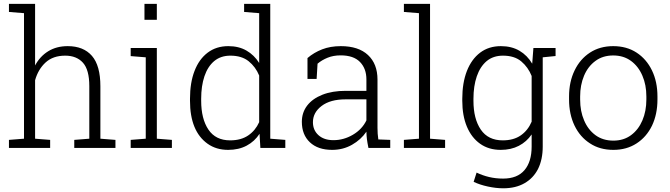

<svg xmlns="http://www.w3.org/2000/svg" viewBox="-20 -782 3540 1015"><path d="M245.1 -42.5V0H27.3V-42.5L106.9 -48.8V-712.4L27.3 -718.8V-761.7H165.5V-436Q191.4 -484.4 235.1 -511.2Q278.8 -538.1 337.9 -538.1Q421.4 -538.1 466.1 -486.6Q510.7 -435.1 510.7 -325.7V-48.8L590.3 -42.5V0H372.6V-42.5L452.1 -48.8V-326.7Q452.1 -413.1 418.5 -450.4Q384.8 -487.8 324.7 -487.8Q260.3 -487.8 220.9 -451.7Q181.6 -415.5 165.5 -357.9V-48.8Z M809.1 -761.7V-677.2H743.7V-761.7ZM888.7 -42.5V0H670.9V-42.5L750.5 -48.8V-479L670.9 -485.4V-528.3H809.1V-48.8Z M1186 10.3Q1123 10.3 1077.6 -22Q984.4 -88.4 984.4 -249.5V-259.8Q984.4 -345.2 1008.3 -406.7Q1032.2 -469.2 1077.9 -503.7Q1123.5 -538.1 1187 -538.1Q1242.2 -538.1 1283 -514.6Q1323.7 -491.2 1350.1 -449.2V-712.4L1270.5 -718.8V-761.7H1408.7V-48.8L1488.3 -42.5V0H1356.4L1352.1 -74.7Q1326.2 -34.7 1284.2 -12.2Q1242.2 10.3 1186 10.3ZM1196.8 -40Q1253.9 -40 1292 -65.9Q1330.1 -91.8 1350.1 -136.2V-382.8Q1331.1 -428.7 1294.4 -458.3Q1257.8 -487.8 1197.8 -487.8Q1147 -487.8 1112.3 -459Q1078.1 -430.2 1060.8 -378.9Q1043.5 -327.6 1043.5 -259.8V-249.5Q1043.5 -153.8 1081.8 -96.9Q1120.1 -40 1196.8 -40Z M1735.8 10.3Q1660.6 10.3 1618.2 -29.8Q1575.7 -69.8 1575.7 -138.2Q1575.7 -187 1604 -224.1Q1632.3 -260.7 1684.3 -281.2Q1736.3 -301.8 1807.6 -301.8H1917V-362.3Q1917 -419.4 1883.1 -454.3Q1849.1 -489.3 1780.8 -489.3Q1742.2 -489.3 1711.7 -476.8Q1681.2 -464.4 1658.7 -445.3L1653.8 -364.7H1605.5V-475.1Q1639.6 -504.4 1683.1 -521.2Q1726.6 -538.1 1781.7 -538.1Q1875 -538.1 1925.3 -491.2Q1975.6 -444.3 1975.6 -361.3V-106.4Q1975.6 -90.8 1976.6 -75.4Q1977.5 -60.1 1980 -44.9L2043 -42.5V0H1927.7Q1921.9 -28.8 1919.7 -46.4Q1917.5 -64 1917 -85.9Q1888.2 -43.5 1840.8 -16.6Q1793.5 10.3 1735.8 10.3ZM1742.7 -41Q1796.9 -41 1845.5 -69.6Q1894 -98.1 1917 -145.5V-256.8H1807.1Q1726.1 -256.8 1680.2 -221.9Q1634.3 -187 1634.3 -136.2Q1634.3 -93.8 1663.6 -67.4Q1692.9 -41 1742.7 -41Z M2333 -42.5V0H2115.2V-42.5L2194.8 -48.8V-712.4L2115.2 -718.8V-761.7H2253.4V-48.8Z M2917 -528.3V-485.8L2849.1 -479V-6.8Q2849.1 60.5 2824.7 110.4Q2799.8 159.7 2752.9 186.5Q2706.1 213.4 2640.6 213.4Q2602.1 213.4 2559.1 204.1Q2516.1 194.8 2483.9 179.2L2499.5 130.4Q2530.8 145.5 2565.7 153.8Q2600.6 162.1 2639.6 162.1Q2714.8 162.1 2752.7 117.4Q2790.5 72.8 2790.5 -6.8V-71.3Q2764.2 -32.7 2722.9 -11.2Q2681.6 10.3 2627 10.3Q2563.5 10.3 2518.1 -22Q2472.7 -54.2 2448.2 -112.5Q2423.8 -170.9 2423.8 -249.5V-259.8Q2423.8 -343.8 2448.2 -406.7Q2472.7 -469.2 2518.3 -503.7Q2564 -538.1 2627.9 -538.1Q2684.6 -538.1 2726.1 -513.7Q2767.6 -489.3 2793.5 -445.3L2799.8 -528.3ZM2790.5 -138.7V-380.4Q2772 -426.8 2735.8 -457.3Q2699.7 -487.8 2638.7 -487.8Q2587.4 -487.8 2552.7 -459Q2518.1 -429.7 2500.5 -378.4Q2482.9 -327.1 2482.9 -259.8V-249.5Q2482.9 -153.8 2521.7 -96.9Q2560.5 -40 2637.7 -40Q2695.3 -40 2733.2 -66.4Q2771 -92.8 2790.5 -138.7Z M3222.7 10.3Q3150.9 10.3 3099.1 -23.9Q3046.4 -57.6 3017.3 -117.9Q2988.3 -178.2 2988.3 -255.9V-272Q2988.3 -349.6 3017.6 -409.7Q3046.4 -469.7 3098.9 -503.9Q3151.4 -538.1 3221.7 -538.1Q3293 -538.1 3345.2 -503.9Q3397.5 -469.7 3426.5 -409.9Q3455.6 -350.1 3455.6 -272V-255.9Q3455.6 -178.2 3426.8 -117.7Q3397.5 -57.6 3345 -23.7Q3292.5 10.3 3222.7 10.3ZM3222.7 -38.6Q3276.9 -38.6 3315.9 -67.4Q3355 -96.2 3376 -145.5Q3397 -194.8 3397 -255.9V-272Q3397 -333.5 3376 -381.8Q3355 -431.2 3315.7 -460Q3276.4 -488.8 3221.7 -488.8Q3167 -488.8 3127.9 -460Q3088.4 -431.2 3067.6 -381.8Q3046.9 -332.5 3046.9 -272V-255.9Q3046.9 -193.8 3067.9 -145.5Q3088.4 -96.7 3127.7 -67.6Q3167 -38.6 3222.7 -38.6Z"/></svg>

Font: Hanuman Light
Style: Regular
Weight: 300
Designer: Danh Hong
Version: Version 8.002; ttfautohint (v1.8.3)